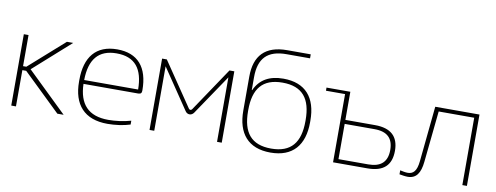

<svg xmlns="http://www.w3.org/2000/svg" viewBox="-60 -1011 3422 1325"><g transform="rotate(10 1650.5 -349.0)"><path d="M54 -500V0H87V-254H114L377 0H421L142 -270L400 -500H356L110 -282H87V-500Z M927 -260C927 -422 852 -509 708 -509C559 -509 486 -416 486 -256V-244C486 -84 566 9 729 9C783 9 841 1 888 -14V-41C837 -26 779 -19 730 -19C590 -19 523 -93 519 -234H902C922 -234 927 -243 927 -260ZM519 -261C521 -405 581 -481 708 -481C838 -481 896 -405 897 -261Z M1023 -500V0H1056V-452L1246 -171C1261 -148 1290 -148 1306 -171L1496 -452V0H1529V-500H1495L1288 -192C1282 -183 1271 -183 1265 -192L1056 -500Z M2105 -244V-256C2105 -416 2028 -509 1872 -509C1774 -509 1708 -471 1673 -394H1670V-483C1670 -617 1731 -679 1864 -679H2028V-707H1863C1710 -707 1637 -629 1637 -482V-244C1637 -85 1714 9 1871 9C2027 9 2105 -84 2105 -244ZM1670 -246V-254C1670 -403 1731 -481 1871 -481C2011 -481 2072 -403 2072 -254V-246C2072 -97 2011 -19 1871 -19C1731 -19 1670 -97 1670 -246Z M2309 0H2550C2661 0 2716 -50 2716 -152C2716 -253 2660 -303 2550 -303H2342V-500H2175V-478H2309ZM2342 -28V-275H2551C2640 -275 2683 -234 2683 -152C2683 -69 2639 -28 2551 -28Z M2929 -113 2966 -472H3215V0H3247V-500H2937L2898 -112C2891 -41 2867 -18 2828 -18C2813 -18 2793 -22 2775 -26V2C2792 5 2816 9 2833 9C2893 9 2921 -33 2929 -113Z"/></g></svg>

Font: LT Wave Alt Thin
Style: Regular
Weight: 100
Designer: Daniel Lyons
Version: Version 2.5 (Glyphs App)